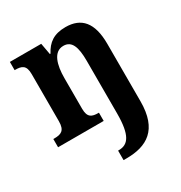

<svg xmlns="http://www.w3.org/2000/svg" viewBox="-183 -679 990 1050"><g transform="rotate(-30 312.0 -154.5)"><path d="M293 240H311C441 240 534 187 534 8V-355C534 -490 480 -549 381 -549C307 -549 267 -519 238 -464H234L221 -536H23V-484H26C68 -484 93 -475 93 -419V-121C93 -61 66 -52 24 -52H18V0H306V-52H303C262 -52 237 -61 237 -117V-310C237 -393 257 -466 320 -466C373 -466 390 -417 390 -331V1C390 138 357 180 298 180H293Z"/></g></svg>

Font: Noto Serif Ethiopic SemiCondensed
Style: Bold
Weight: 700
Width: 4
Designer: Monotype Design Team
Foundry: Monotype Imaging Inc.
Version: Version 2.102